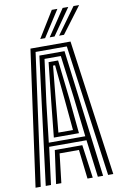

<svg xmlns="http://www.w3.org/2000/svg" viewBox="-106 -1057 691 1114"><g transform="rotate(-10 239.0 -500.0)"><path d="M10 0 121 -800H357L468 0H437.5L331 -775.8H147L40.5 0ZM131 0 158 -196H320L347 0H316L296 -172H182L162 0ZM70 0 165 -751.2H313L408 0H377L349 -220H129L101 0ZM131 -244H346L319.5 -475.2L287 -727H191L157.5 -475.2ZM165 -268 186.2 -475.2 211 -704.5H267L292.8 -475.2L313 -268ZM196 -292H282L265 -475.2L245 -680H233L213 -475.2ZM186.5 -845 282 -1000H315L215.2 -845ZM297.8 -845 410 -1000H443L326.5 -845ZM242.2 -845 346 -1000H379L270.8 -845Z"/></g></svg>

Font: Big Shoulders Inline Display Thin Black
Style: Regular
Weight: 900
Version: Version 2.002